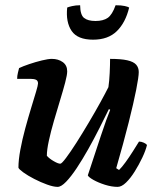

<svg xmlns="http://www.w3.org/2000/svg" viewBox="-20 -730 608 750"><path d="M205 0Q189 0 164 -9Q139 -18 113.8 -31Q88.5 -44 71.2 -56.5Q54 -69 52 -75Q52 -105 59.5 -145.2Q67 -185.5 78.5 -227.8Q90 -270 101.5 -307.8Q113 -345.5 120.8 -371.5Q128.5 -397.5 128.5 -404Q128.5 -415 120.5 -418.5Q112.5 -422 99.5 -422H47Q47 -434 50 -446Q53 -458 54.5 -464Q69 -471 94 -479.5Q119 -488 143.8 -494Q168.5 -500 182.5 -500Q207.5 -500 225 -487.5Q242.5 -475 242.5 -451.5Q242.5 -437.5 234.5 -407.2Q226.5 -377 214.5 -337.8Q202.5 -298.5 190.5 -257.2Q178.5 -216 170.8 -180.2Q163 -144.5 163 -121.5Q172.5 -110.5 189.8 -100.5Q207 -90.5 215.5 -90.5Q221 -90.5 238.2 -113.5Q255.5 -136.5 278.8 -173Q302 -209.5 326.5 -250.8Q351 -292 371.5 -329.2Q392 -366.5 403.5 -389.5Q407 -413.5 408.5 -444.8Q410 -476 410 -500Q453 -500 477.2 -494.5Q501.5 -489 511.8 -477.5Q522 -466 522 -448.5Q522 -430 512 -379.2Q502 -328.5 482.5 -251Q463 -173.5 434 -73L445 -66Q456 -76.5 470.5 -96.5Q485 -116.5 499.2 -139Q513.5 -161.5 523 -177Q532 -177 542 -172.5Q552 -168 554 -163Q549 -142 536 -114.5Q523 -87 506.5 -60.5Q490 -34 472.5 -17Q455 0 439.5 0Q416.5 0 390.2 -8.2Q364 -16.5 345 -27.2Q326 -38 323 -45L374.5 -201Q385 -233 395 -260.5Q405 -288 410.5 -301L405.5 -304Q389 -270 368.2 -229Q347.5 -188 324.8 -147.5Q302 -107 279.8 -73.5Q257.5 -40 238.2 -20Q219 0 205 0ZM343.5 -575Q283 -575 259.8 -609.2Q236.5 -643.5 242.5 -700.5Q247.5 -703 261.8 -706.2Q276 -709.5 293 -709.5Q293.5 -671.5 308.5 -659.8Q323.5 -648 353 -648Q383 -648 400.8 -660.2Q418.5 -672.5 431.5 -709.5Q454 -709.5 467.2 -706.5Q480.5 -703.5 484.5 -700.5Q470.5 -642 436.5 -608.5Q402.5 -575 343.5 -575Z"/></svg>

Font: Texturina Medium
Style: Italic
Weight: 500
Italic angle: -11°
Designer: Guillermo Torres Carreño
Foundry: Omnibus-Type
Version: Version 1.002